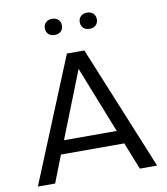

<svg xmlns="http://www.w3.org/2000/svg" viewBox="-93 -940 885 1018"><g transform="rotate(-10 349.5 -431.5)"><path d="M28 0 302 -668H396L670 0H577L519 -146H178L121 0ZM207 -218H491L349 -577ZM444 -776Q423 -776 410.5 -788Q398 -800 398 -820Q398 -839 410.5 -851Q423 -863 444 -863Q465 -863 477.5 -851Q490 -839 490 -820Q490 -800 477.5 -788Q465 -776 444 -776ZM256 -776Q235 -776 222.5 -788Q210 -800 210 -820Q210 -839 222.5 -851Q235 -863 256 -863Q277 -863 289.5 -851Q302 -839 302 -820Q302 -800 289.5 -788Q277 -776 256 -776Z"/></g></svg>

Font: Gantari
Style: Regular
Weight: 400
Designer: Anugrah Pasau
Foundry: Lafontype
Version: Version 1.000; ttfautohint (v1.8.3)